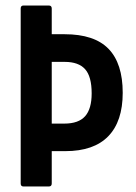

<svg xmlns="http://www.w3.org/2000/svg" viewBox="-20 -675 492 695"><path d="M64.8 0Q54.9 0 54.9 -10.9V-644.1Q54.9 -655 64.8 -655H156.9Q167.3 -655 167.3 -644.1V-551.1H213.8Q321.5 -551.1 372.8 -498.3Q424.2 -445.4 424.2 -339Q424.2 -235.7 371.9 -181.8Q319.5 -127.9 216.4 -127.9H167.3V-10.9Q167.3 0 156.9 0ZM167.3 -227.6H212.8Q264.4 -227.6 288.1 -254.3Q311.8 -281 311.8 -337Q311.8 -398 288.1 -424.5Q264.3 -451 214.4 -451H167.3Z"/></svg>

Font: Sofia Sans Condensed
Style: Regular
Weight: 400
Designer: Botio Nikoltchev, Ani Petrova
Foundry: lettersoup
Version: Version 4.100